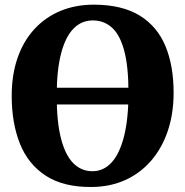

<svg xmlns="http://www.w3.org/2000/svg" viewBox="-20 -772 776 804"><path d="M363.5 11Q246 12 172 -36Q98 -84 63.5 -170.2Q29 -256.5 29 -370.5Q29 -458 53.2 -528.5Q77.5 -599 123 -649Q168.5 -699 232 -725.8Q295.5 -752.5 374 -752.5Q491.5 -752 565 -706.8Q638.5 -661.5 672.8 -579Q707 -496.5 707 -384Q707 -296.5 682.8 -224.2Q658.5 -152 613.2 -99.5Q568 -47 504.8 -18.2Q441.5 10.5 363.5 11ZM367 -55Q414 -55 447.8 -92.2Q481.5 -129.5 499.8 -202.8Q518 -276 518 -383Q518 -493 500.2 -559.5Q482.5 -626 449 -656.2Q415.5 -686.5 368.5 -686.5Q321.5 -686.5 287.8 -652.2Q254 -618 235.8 -548Q217.5 -478 217.5 -371Q217.5 -261.5 235.5 -191.8Q253.5 -122 287 -88.5Q320.5 -55 367 -55ZM677 -404.5V-334.5H58.5V-404.5Z"/></svg>

Font: Merriweather Light 18pt Black
Style: Regular
Weight: 900
Version: Version 2.100